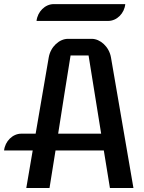

<svg xmlns="http://www.w3.org/2000/svg" viewBox="-28 -933 714 953"><path d="M102.5 0H217.8L247.6 -186H487.3L517.6 0H634.3L522.9 -647.5C513.7 -701.7 468.8 -740.2 427.7 -740.2H309.1C267.1 -740.2 223.1 -701.7 213.9 -647.9L148.9 -269.5H77.6C34.7 -269.5 -2.9 -231.9 -7.8 -186H134.3ZM260.7 -269.5C281.2 -400.4 301.8 -532.2 322.3 -657.7H411.6L474.1 -269.5ZM153.3 -829.1H508.8C552.2 -829.1 589.4 -866.7 593.8 -912.6H238.8C195.3 -912.6 158.2 -874.5 153.3 -829.1Z"/></svg>

Font: Atomic Age
Style: Regular
Weight: 400
Designer: James Grieshaber
Foundry: James Grieshaber
Version: Version 1.002